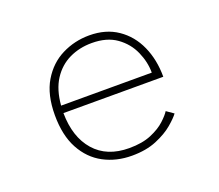

<svg xmlns="http://www.w3.org/2000/svg" viewBox="-94 -643 897 786"><g transform="rotate(-20 355.0 -250.5)"><path d="M580 -92Q568.5 -76 539.8 -51.5Q511 -27 465.5 -8Q420 11 358 11Q290 11 235.2 -18.2Q180.5 -47.5 148.8 -106Q117 -164.5 117 -252.5Q117 -342 151.2 -399.2Q185.5 -456.5 241 -484.2Q296.5 -512 360.5 -512Q432.5 -512 483.5 -477.2Q534.5 -442.5 561.2 -383Q588 -323.5 588 -249H153Q154 -144 207.5 -83Q261 -22 358 -22Q415 -22 454 -38.5Q493 -55 516.5 -76.8Q540 -98.5 549 -113.5ZM359.5 -479Q306 -479 261.5 -457.8Q217 -436.5 188.5 -392.8Q160 -349 154.5 -281H549.5Q549.5 -327.5 529.2 -373.2Q509 -419 467 -449Q425 -479 359.5 -479Z"/></g></svg>

Font: League Mono Thin
Style: Regular
Weight: 100
Width: 6
Designer: Tyler Finck
Foundry: The League of Moveable Type / Tyler Finck
Version: Version 2.300;RELEASE